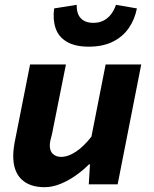

<svg xmlns="http://www.w3.org/2000/svg" viewBox="-20 -766 640 798"><path d="M165 12Q103 12 69 -21Q35 -54 35 -117Q35 -134 37.5 -153Q40 -172 44 -190L105 -498H254L196 -208Q192 -194 189.5 -182.5Q187 -171 187 -161Q187 -138 200 -126Q213 -114 234 -114Q263 -114 295.5 -135.5Q328 -157 360 -198L419 -498H567L469 0H349L354 -83H350Q326 -59 296 -37.5Q266 -16 232 -2Q198 12 165 12ZM349 -572Q292 -572 257.5 -592.5Q223 -613 211 -649Q199 -685 205 -731L299 -746Q298 -725 304.5 -708Q311 -691 327 -681Q343 -671 368 -671Q393 -671 411.5 -681Q430 -691 442.5 -708Q455 -725 462 -746L549 -731Q540 -685 515 -649Q490 -613 448.5 -592.5Q407 -572 349 -572Z"/></svg>

Font: Source Code Pro ExtraLight ExtraBold
Style: Italic
Weight: 800
Italic angle: -11°
Monospace: yes
Version: Version 1.016;hotconv 1.0.116;makeotfexe 2.5.65601